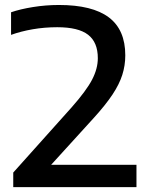

<svg xmlns="http://www.w3.org/2000/svg" viewBox="-20 -770 616 790"><path d="M34.5 0V-60L274.5 -328Q335 -396.5 358.8 -442Q382.5 -487.5 382.5 -530.5Q382.5 -596 342.5 -627Q302.5 -658 215.5 -658Q163 -658 114.2 -649.5Q65.5 -641 25.5 -626.5V-719.5Q63 -732.5 115.8 -741Q168.5 -749.5 222.5 -749.5Q360 -749.5 427.8 -698.5Q495.5 -647.5 495.5 -542.5Q495.5 -500.5 483.2 -462Q471 -423.5 443 -381.2Q415 -339 367 -286L190.5 -92H541.5V0Z"/></svg>

Font: Encode Sans Expanded Expanded Medium
Style: Regular
Weight: 500
Width: 7
Designer: Multiple Designers
Foundry: Impallari Type
Version: Version 3.000; ttfautohint (v1.8.3) -l 8 -r 50 -G 200 -x 14 